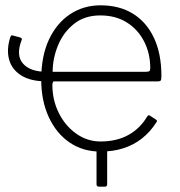

<svg xmlns="http://www.w3.org/2000/svg" viewBox="-20 -560 676 722"><path d="M177 -240Q177 -184 201 -135.5Q225 -87 266.5 -57.5Q308 -28 358 -28Q418 -28 462 -52Q506 -76 533 -121Q536 -126 538.5 -126.5Q541 -127 544 -125L567 -110Q573 -106 568 -100Q545 -64 514 -39.5Q483 -15 444 -2.5Q405 10 358 10Q292 10 242 -24Q192 -58 163.5 -119.5Q135 -181 135 -261Q135 -349 164 -411Q193 -473 243.5 -506.5Q294 -540 358 -540Q429 -540 480 -508.5Q531 -477 559 -417.5Q587 -358 587 -274Q587 -268 586 -261Q585 -254 574 -254H183Q180 -254 178.5 -249.5Q177 -245 177 -240ZM178 -290H528Q539 -290 542 -293Q545 -296 545 -304Q545 -359 522 -404Q499 -449 457 -475.5Q415 -502 357 -502Q298 -502 258 -470Q218 -438 198 -389Q178 -340 178 -290ZM155 -254Q95 -254 59.5 -276.5Q24 -299 14 -337Q4 -375 19 -421Q21 -425 22.5 -426.5Q24 -428 26 -427L53 -420Q64 -417 62 -411Q39 -353 66 -321.5Q93 -290 155 -290ZM353 142Q343 142 343 133V-13H383V132Q383 137 381 139.5Q379 142 374 142Z"/></svg>

Font: Libre Franklin Thin
Style: Regular
Weight: 100
Designer: Pablo Impallari, Rodrigo Fuenzalida, Nhung Nguyen
Foundry: Impallari Type
Version: Version 3.000